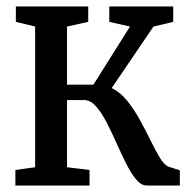

<svg xmlns="http://www.w3.org/2000/svg" viewBox="-20 -573 583 593"><path d="M27.5 0V-48L88.5 -56.5V-491L29 -505.5V-553H252.5V-505.5L187 -491V-311.5H268.5L381.5 -491L317.5 -505.5V-553H515V-505.5L454 -491L325 -301Q352 -288 373.5 -261Q395 -234 413 -201Q431 -168 446.2 -136.8Q461.5 -105.5 475.2 -83.5Q489 -61.5 502.5 -57.5L535.5 -47V0H434Q416 0 400.2 -19Q384.5 -38 369.5 -68Q354.5 -98 339.5 -131.8Q324.5 -165.5 309 -195.5Q293.5 -225.5 276.2 -244.8Q259 -264 239 -264H187V-56.5L256.5 -48V0Z"/></svg>

Font: Merriweather 24pt SemiCondensed
Style: Regular
Weight: 400
Width: 4
Designer: Eben Sorkin
Foundry: Eben Sorkin
Version: Version 2.100